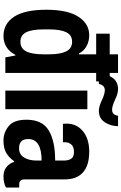

<svg xmlns="http://www.w3.org/2000/svg" viewBox="188 -894 716 1133"><g transform="rotate(90 546.5 -327.0)"><path d="M460 -616V-536H410V0H318L307 -59H303Q285 -24 256.5 -6.5Q228 11 193 11Q119 11 78 -52Q37 -115 37 -242Q37 -368 78.5 -431.5Q120 -495 187 -495Q224 -495 253 -478.5Q282 -462 295 -434H300V-536H178V-616H300V-665H410V-616ZM153 -259V-225Q153 -157 170 -123Q187 -89 226 -89Q265 -89 282.5 -123Q300 -157 300 -225V-258Q300 -325 282.5 -359.5Q265 -394 226 -394Q187 -394 170 -360Q153 -326 153 -259Z M634 -552Q619 -552 604 -556.5Q589 -561 570 -570Q534 -587 512 -587Q482 -587 475 -552H414Q414 -596 437 -630.5Q460 -665 505 -665Q520 -665 535 -660.5Q550 -656 569 -647Q605 -630 627 -630Q642 -630 650.5 -638Q659 -646 663 -665H724Q724 -622 701 -587Q678 -552 634 -552ZM514 -484H624V0H514Z M1038 -353V-114Q1038 -98 1045.5 -90Q1053 -82 1064 -82H1086V-4Q1060 11 1020 11Q988 11 965.5 -6.5Q943 -24 935 -52H931Q908 -20 880.5 -4.5Q853 11 808 11Q762 11 724 -19.5Q686 -50 686 -125Q686 -218 749 -256Q812 -294 927 -294V-344Q927 -373 916 -389Q905 -405 876 -405Q846 -405 832.5 -389.5Q819 -374 819 -354V-340H710Q709 -345 709 -361Q709 -421 754 -458Q799 -495 874 -495Q956 -495 997 -458Q1038 -421 1038 -353ZM800 -135Q800 -81 854 -81Q891 -81 909 -110.5Q927 -140 927 -186V-214Q800 -214 800 -135Z"/></g></svg>

Font: Pragati Narrow
Style: Bold
Weight: 700
Designer: Hector Gatti, Marcela Romero, Pablo Cosgaya and Nicolas Silva
Foundry: Omnibus-Type
Version: Version 1.010; ttfautohint (v1.3)